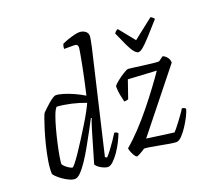

<svg xmlns="http://www.w3.org/2000/svg" viewBox="-134 -963 1210 1125"><g transform="rotate(-20 471.0 -400.0)"><path d="M150 0Q135 0 115.5 -9Q96 -18 77.5 -31Q59 -44 46.5 -56.5Q34 -69 32 -75Q31 -111 38.5 -156Q46 -201 57.5 -247Q69 -293 81 -332Q93 -371 102.5 -397Q112 -423 116 -427Q122 -433 134.5 -445Q147 -457 162 -470Q177 -483 190 -491.5Q203 -500 211 -500Q228 -500 256.5 -491.5Q285 -483 317.5 -468.5Q350 -454 379 -436Q382 -448 388.5 -477Q395 -506 403 -543Q411 -580 418 -617Q425 -654 430 -682Q435 -710 435 -719Q435 -728 429.5 -733Q424 -738 413 -738H350Q350 -746 352 -755Q354 -764 356 -768Q373 -776 393 -783Q413 -790 433 -795Q453 -800 466 -800Q486 -800 502 -789Q518 -778 518 -757Q518 -754 515 -735.5Q512 -717 506 -691L358 -61L369 -54Q380 -65 396.5 -86.5Q413 -108 430 -133Q447 -158 458 -176Q467 -176 473 -172Q479 -168 480 -164Q472 -143 458 -115Q444 -87 426 -61Q408 -35 389.5 -17.5Q371 0 356 0Q347 0 335 -4.5Q323 -9 312 -15.5Q301 -22 293.5 -29.5Q286 -37 284 -42L340 -233Q347 -256 353.5 -276Q360 -296 364 -301L359 -304Q341 -270 319 -229Q297 -188 274 -147.5Q251 -107 228.5 -73.5Q206 -40 186 -20Q166 0 150 0ZM159 -68Q163 -68 178 -86.5Q193 -105 214 -136Q235 -167 258 -203.5Q281 -240 304 -277Q327 -314 344 -345.5Q361 -377 369 -395Q328 -411 282 -421.5Q236 -432 193 -435Q181 -423 169 -390.5Q157 -358 145.5 -315.5Q134 -273 124.5 -230.5Q115 -188 109.5 -155Q104 -122 104 -109Q109 -100 120 -90.5Q131 -81 142.5 -74.5Q154 -68 159 -68ZM537 0Q531 0 523 -12Q515 -24 509 -39.5Q503 -55 503 -63Q546 -99 590.5 -146.5Q635 -194 677 -246Q719 -298 755 -346.5Q791 -395 817 -433L640 -443L602 -333Q599 -331 592 -329.5Q585 -328 576 -328Q571 -347 566 -373.5Q561 -400 561 -427Q564 -435 578 -447Q592 -459 609 -471Q626 -483 641 -491.5Q656 -500 661 -500Q668 -500 692.5 -496.5Q717 -493 748 -489Q779 -485 805.5 -482Q832 -479 844 -479Q848 -479 855 -484Q862 -489 869 -494.5Q876 -500 878 -500Q881 -500 890 -494Q899 -488 907 -476Q915 -464 915 -447L622 -80L790 -57Q795 -61 806.5 -75Q818 -89 831.5 -107Q845 -125 858 -143Q871 -161 879 -175Q887 -175 893.5 -171.5Q900 -168 902 -164Q898 -147 884.5 -120Q871 -93 853 -65.5Q835 -38 816.5 -19Q798 0 782 0Q767 0 741.5 -4.5Q716 -9 686.5 -14.5Q657 -20 630.5 -24.5Q604 -29 590 -29Q576 -19 558.5 -9.5Q541 0 537 0ZM754 -571Q743 -571 729.5 -587Q716 -603 700 -636.5Q684 -670 662 -721Q666 -726 670.5 -731Q675 -736 685 -740L764 -642L889 -740Q897 -736 903 -730.5Q909 -725 910 -721Q865 -670 834.5 -636.5Q804 -603 785 -587Q766 -571 754 -571Z"/></g></svg>

Font: Texturina 12pt ExtraLight
Style: Italic
Weight: 250
Italic angle: -11°
Designer: Guillermo Torres Carreño
Foundry: Omnibus-Type
Version: Version 1.002